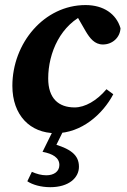

<svg xmlns="http://www.w3.org/2000/svg" viewBox="-20 -519 509 770"><path d="M202.9 15.1C307 15.1 392.2 -61.1 434.3 -141.1L407 -161.2C368.3 -115.1 320.8 -88.2 279.3 -88.2C214.7 -88.2 173.3 -124.5 173.3 -204.3C173.3 -307.4 223.6 -422.7 329.2 -465.6H346.4V-478H275.1L323.6 -393.8C340.2 -365.9 359.2 -340.6 392.7 -340.6C430.7 -340.6 461.5 -368.5 463.3 -405.7C446.6 -463 395.5 -498.7 323.1 -498.7C157 -498.7 29.6 -345.9 29.6 -174.7C29.6 -56.9 100.9 15.1 202.9 15.1ZM150.6 89.9C191.9 97.6 218.1 113.6 218.1 142.7C218.1 168.4 196.6 184 165.9 184C146.6 184 126.9 178.7 107.8 170.1L89.6 208C109.9 221.7 143.9 231.7 181.5 231.7C256.9 231.7 296.6 193.4 296.6 149.8C296.6 102.1 263.4 76.8 183.9 55L197.4 79.6L236.6 0H195L150.6 89.9Z"/></svg>

Font: Source Serif 4 Variable
Style: Italic
Weight: 400
Italic angle: -12°
Designer: Frank Grießhammer
Foundry: Adobe Systems Incorporated
Version: Version 4.004;hotconv 1.0.116;makeotfexe 2.5.65601